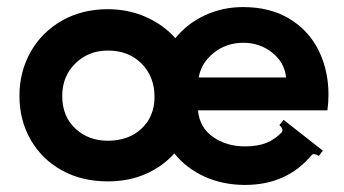

<svg xmlns="http://www.w3.org/2000/svg" viewBox="-20 -501 974 543"><path d="M909 -233Q909 -212 906 -189H540Q544 -141 582 -114Q620 -87 673 -87Q709 -87 733.5 -97Q758 -107 777 -127Q779 -131 779 -132Q779 -136 776 -140.5Q773 -145 770 -147L782 -162L893 -75L882 -60Q867 -69 861 -62Q791 22 673 22Q610 22 558.5 -1.5Q507 -25 473 -67Q440 -30 392 -9Q344 12 285 12Q211 12 154.5 -19.5Q98 -51 66.5 -106Q35 -161 35 -230Q35 -298 66.5 -354Q98 -410 155 -442.5Q212 -475 285 -475Q342 -475 391.5 -453.5Q441 -432 476 -393Q510 -435 560 -458Q610 -481 667 -481Q744 -481 798.5 -448Q853 -415 881 -358.5Q909 -302 909 -233ZM789 -282Q785 -324 750 -352Q715 -380 668 -380Q620 -380 584.5 -351.5Q549 -323 542 -282ZM417 -227Q417 -284 380.5 -321Q344 -358 285 -358Q230 -358 193 -321.5Q156 -285 156 -230Q156 -172 193 -137.5Q230 -103 285 -103Q344 -103 380.5 -137.5Q417 -172 417 -227Z"/></svg>

Font: Aoboshi One
Style: Regular
Weight: 400
Designer: IKIMOJI
Foundry: Natsumi Matsuba
Version: Version 1.000; ttfautohint (v1.8.3)